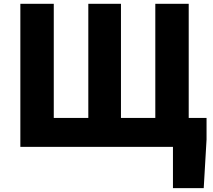

<svg xmlns="http://www.w3.org/2000/svg" viewBox="-20 -764 1106 999"><path d="M961.9 -150.4H1054.7V-38.1L1040 214.8H879.9V0H85.9V-744.1H259.8V-150.4H439.5V-744.1H609.4V-150.4H788.1V-744.1H961.9Z"/></svg>

Font: Gen Shin Gothic Heavy
Style: Bold
Weight: 900
Designer: [Source Han Sans]
Ryoko NISHIZUKA  (kana & ideographs); Paul D. Hunt (Latin, Greek & Cyrillic); Wenlong ZHANG  (bopomofo
Version: Version 1.002.20150607